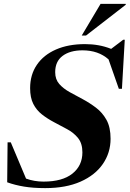

<svg xmlns="http://www.w3.org/2000/svg" viewBox="-20 -955 667 988"><path d="M549 -241Q549 -169 509.2 -111.2Q469.5 -53.5 394.2 -20.2Q319 13 212.5 13Q150.5 13 103.8 5.2Q57 -2.5 17 -17L19 -222.5H35.5L114 -36Q156 -20.5 204 -20.5Q301 -20.5 352.5 -61.5Q404 -102.5 404 -171Q404 -217 381.5 -244.8Q359 -272.5 325 -290.5Q291 -308.5 257.5 -326.5Q223.5 -344.5 195.8 -366.2Q168 -388 151.5 -420Q135 -452 135 -501.5Q135 -570.5 169.8 -621.5Q204.5 -672.5 268 -700.2Q331.5 -728 417.5 -728Q453 -728 486 -722.2Q519 -716.5 552 -703.5L614 -750.5H622L607.5 -498H591.5L538.5 -649.5Q486 -696 404.5 -696Q340.5 -696 302.2 -667.5Q264 -639 264 -583.5Q264 -546.5 285 -522.8Q306 -499 338.5 -481Q371 -463 406 -444.5Q440.5 -426 473.5 -401.2Q506.5 -376.5 527.8 -338.5Q549 -300.5 549 -241ZM400.5 -772 497.5 -935H627V-930.5L422.5 -772Z"/></svg>

Font: Newsreader 72pt
Style: Bold Italic
Weight: 700
Italic angle: -17°
Designer: Hugues Gentile
Foundry: Production Type
Version: Version 1.003; ttfautohint (v1.8.3)